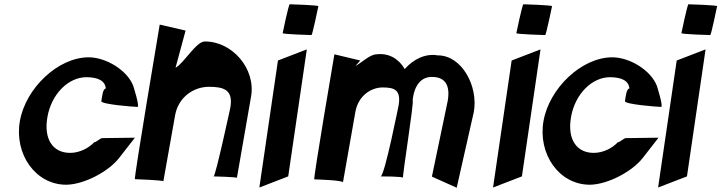

<svg xmlns="http://www.w3.org/2000/svg" viewBox="-20 -877 3374 898"><path d="M73 -311C46 -156 146 -13 290 -13C373 -14 487 -74 537 -138L611 -233C611 -233 462 -231 457 -231C450 -231 421 -206 422 -213C394 -183 351 -162 308 -162C228 -162 183 -225 202 -331C221 -437 299 -516 385 -516C439 -515 471 -500 475 -463C460 -463 457 -420 454 -404C451 -389 608 -377 623 -377C635 -377 603 -476 603 -476C575 -548 478 -608 396 -609H395C251 -609 100 -464 73 -311Z M727 -762C727 -762 605 -39 611 -39C616 -39 745 -34 744 -29L799 -338C814 -422 885 -471 957 -471C1029 -471 1072 -456 1057 -372C1057 -372 988 -52 979 -52C979 -52 1093 -49 1088 -45L1154 -424C1178 -556 1065 -684 938 -683C897 -683 841 -582 801 -560L848 -734Z M1280 -594 1193 0 1328 -52 1415 -646ZM1302 -722C1301 -717 1432 -713 1437 -713C1441 -713 1468 -843 1469 -848C1470 -853 1339 -857 1335 -857C1330 -857 1303 -727 1302 -722Z M1544 -623C1544 -623 1444 -38 1450 -38C1458 -38 1586 -34 1584 -24L1642 -353C1655 -428 1714 -468 1770 -468C1826 -468 1857 -456 1844 -382C1847 -399 1779 -52 1760 -52C1760 -52 1872 -52 1865 -45C1861 -52 1918 -407 1910 -407C1917 -481 1953 -520 2004 -517C2060 -516 2087 -480 2074 -405L2000 -51L2116 1L2196 -353C2218 -473 2140 -619 2027 -618C1971 -628 1914 -601 1873 -554C1846 -601 1799 -630 1742 -623C1710 -623 1672 -584 1642 -568L1665 -594Z M2373 -594 2286 0 2421 -52 2508 -646ZM2395 -722C2394 -717 2525 -713 2530 -713C2534 -713 2561 -843 2562 -848C2563 -853 2432 -857 2428 -857C2423 -857 2396 -727 2395 -722Z M2522 -311C2495 -156 2595 -13 2739 -13C2822 -14 2936 -74 2986 -138L3060 -233C3060 -233 2911 -231 2906 -231C2899 -231 2870 -206 2871 -213C2843 -183 2800 -162 2757 -162C2677 -162 2632 -225 2651 -331C2670 -437 2748 -516 2834 -516C2888 -515 2920 -500 2924 -463C2909 -463 2906 -420 2903 -404C2900 -389 3057 -377 3072 -377C3084 -377 3052 -476 3052 -476C3024 -548 2927 -608 2845 -609H2844C2700 -609 2549 -464 2522 -311Z M3145 -594 3058 0 3193 -52 3280 -646ZM3167 -722C3166 -717 3297 -713 3302 -713C3306 -713 3333 -843 3334 -848C3335 -853 3204 -857 3200 -857C3195 -857 3168 -727 3167 -722Z"/></svg>

Font: Ember
Style: Ita
Weight: 400
Designer: Stig
Foundry: Cannot Into Space Fonts
Version: Version 0.127